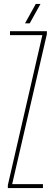

<svg xmlns="http://www.w3.org/2000/svg" viewBox="-20 -959 279 979"><path d="M20 0V-15L196 -780H31V-800H219V-785L42 -20H199V0ZM107.5 -840 162.5 -939H186.5L131.5 -840Z"/></svg>

Font: Big Shoulders Display SC Thin
Style: Regular
Weight: 100
Designer: Patric King
Foundry: XO Type Co
Version: Version 2.002